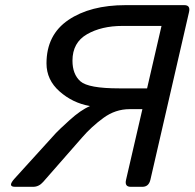

<svg xmlns="http://www.w3.org/2000/svg" viewBox="-20 -720 750 740"><path d="M38.1 0Q7.3 0 36.6 -32.2L195.8 -207.5Q205.1 -217.8 248 -256.8Q291 -295.9 325.7 -310.5V-311.5Q259.8 -323.2 209.5 -367.7Q159.2 -412.1 159.2 -475.6Q159.2 -585.9 243.7 -643.1Q328.1 -700.2 463.9 -700.2H690.4Q714.8 -700.2 708.5 -673.3L559.6 -26.9Q553.2 0 528.8 0H483.9Q459.5 0 465.8 -26.9L528.8 -299.3H479.5Q424.8 -299.3 378.7 -265.6Q332.5 -231.9 295.9 -189.5L146.5 -19Q129.9 0 107.9 0ZM259.3 -486.3Q259.3 -433.6 290 -406.5Q320.8 -379.4 439.5 -379.4H546.9L602.5 -620.1H452.1Q371.1 -620.1 315.2 -587.9Q259.3 -555.7 259.3 -486.3Z"/></svg>

Font: Istok Web
Style: Italic
Weight: 400
Italic angle: -13°
Designer: Andrey V. Panov
Foundry: Andrey V. Panov
Version: Version 1.0.2g